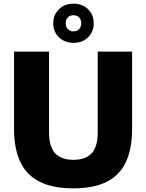

<svg xmlns="http://www.w3.org/2000/svg" viewBox="-20 -1023 802 1053"><path d="M383 10Q270 10 198 -26Q126 -62 91.5 -134.5Q57 -207 57 -316.5V-740H249V-298Q249 -217.5 282.8 -182Q316.5 -146.5 383 -146.5Q449 -146.5 482.5 -182Q516 -217.5 516 -298V-740H704.5V-316.5Q704.5 -207 670.5 -134.5Q636.5 -62 565.2 -26Q494 10 383 10ZM383 -788Q335 -788 303.5 -818.2Q272 -848.5 272 -895.5Q272 -942 303.5 -972.5Q335 -1003 383 -1003Q431.5 -1003 462.8 -972.5Q494 -942 494 -895.5Q494 -848.5 462.8 -818.2Q431.5 -788 383 -788ZM383 -851Q402 -851 413.8 -863Q425.5 -875 425.5 -895.5Q425.5 -916 413.8 -927.8Q402 -939.5 383 -939.5Q364.5 -939.5 352.5 -927.8Q340.5 -916 340.5 -895.5Q340.5 -875 352.5 -863Q364.5 -851 383 -851Z"/></svg>

Font: Encode Sans Condensed Thin ExtraBold
Style: Regular
Weight: 800
Version: Version 3.002